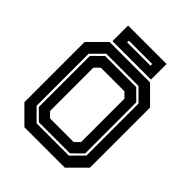

<svg xmlns="http://www.w3.org/2000/svg" viewBox="-231 -980 1115 1115"><g transform="rotate(45 326.5 -422.0)"><path d="M160.5 0 57.5 -103V-597L160.5 -700H492.5L595.5 -597V-103L492.5 0ZM229.5 -141.5H423.5L454 -172V-528L423.5 -558.5H229.5L199 -528V-172ZM194.5 -66H459.5L531.5 -138V-566L459.5 -638H194.5L122.5 -566V-138ZM199.5 -80 136.5 -142V-562L199.5 -624H454.5L517.5 -562V-142L454.5 -80ZM168.5 -715.5V-843.5H484.5V-715.5ZM233.5 -770.5H425.5V-784.5H233.5Z"/></g></svg>

Font: Tourney
Style: Bold
Weight: 700
Designer: Tyler Finck
Foundry: Etcetera Type Co
Version: Version 1.015